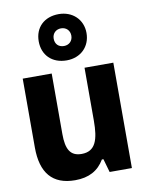

<svg xmlns="http://www.w3.org/2000/svg" viewBox="-93 -909 749 985"><g transform="rotate(-10 281.5 -416.0)"><path d="M282 -602C355 -602 406 -652 406 -723C406 -794 353 -843 282 -843C206 -843 157 -795 157 -723C157 -651 206 -602 282 -602ZM281 -677C252 -677 235 -696 235 -723C235 -751 255 -769 281 -769C308 -769 327 -750 327 -723C327 -696 308 -677 281 -677ZM218 11C290 11 339 -16 371 -70H379L399 0H515V-549H365V-274C365 -175 347 -116 274 -116C215 -116 194 -155 194 -233V-549H43V-190C43 -58 100 11 218 11Z"/></g></svg>

Font: Noto Sans Mono SemiCondensed ExtraBold
Style: Regular
Weight: 800
Width: 4
Designer: Monotype Design Team
Foundry: Monotype Imaging Inc.
Version: Version 2.014